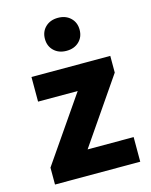

<svg xmlns="http://www.w3.org/2000/svg" viewBox="-110 -795 680 866"><g transform="rotate(-15 230.0 -361.5)"><path d="M38 0V-79L246 -381H61V-496H429V-418L221 -115H436V0ZM245 -569Q209 -569 186.5 -590.5Q164 -612 164 -646Q164 -680 186.5 -701.5Q209 -723 245 -723Q281 -723 303.5 -701.5Q326 -680 326 -646Q326 -612 303.5 -590.5Q281 -569 245 -569Z"/></g></svg>

Font: Giro Regular
Style: Bold
Weight: 700
Designer: Paul D. Hunt
Foundry: Adobe Systems Incorporated
Version: Version 1.000;PS 1.0;hotconv 1.0.88;makeotf.lib2.5.647800